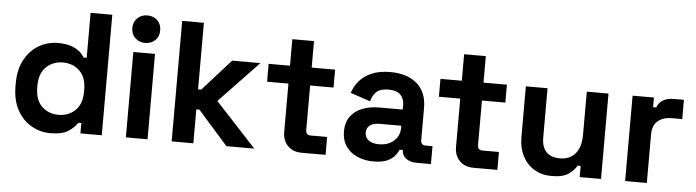

<svg xmlns="http://www.w3.org/2000/svg" viewBox="-46 -906 4026 1111"><g transform="rotate(5 1967.0 -350.0)"><path d="M270 14Q211 14 159.5 -15.5Q108 -45 77 -102Q46 -159 46 -240V-256Q46 -337 77 -394Q108 -451 159 -480.5Q210 -510 270 -510Q315 -510 345.5 -499.5Q376 -489 395 -473Q414 -457 424 -439H442V-700H568V0H444V-60H426Q409 -32 373.5 -9Q338 14 270 14ZM308 -96Q366 -96 405 -133.5Q444 -171 444 -243V-253Q444 -325 405.5 -362.5Q367 -400 308 -400Q250 -400 211 -362.5Q172 -325 172 -253V-243Q172 -171 211 -133.5Q250 -96 308 -96Z M708 0V-496H834V0ZM771 -554Q737 -554 713.5 -576Q690 -598 690 -634Q690 -670 713.5 -692Q737 -714 771 -714Q806 -714 829 -692Q852 -670 852 -634Q852 -598 829 -576Q806 -554 771 -554Z M974 0V-700H1100V-313H1118L1282 -496H1446L1217 -256L1454 0H1292L1118 -197H1100V0Z M1728 0Q1679 0 1648.5 -30.5Q1618 -61 1618 -112V-392H1494V-496H1618V-650H1744V-496H1880V-392H1744V-134Q1744 -104 1772 -104H1868V0Z M2148 14Q2095 14 2053 -4.5Q2011 -23 1986.5 -58.5Q1962 -94 1962 -145Q1962 -196 1986.5 -230.5Q2011 -265 2054.5 -282.5Q2098 -300 2154 -300H2290V-328Q2290 -363 2268 -385.5Q2246 -408 2198 -408Q2151 -408 2128 -386.5Q2105 -365 2098 -331L1982 -370Q1994 -408 2020.5 -439.5Q2047 -471 2091.5 -490.5Q2136 -510 2200 -510Q2298 -510 2355 -461Q2412 -412 2412 -319V-134Q2412 -104 2440 -104H2480V0H2396Q2359 0 2335 -18Q2311 -36 2311 -66V-67H2292Q2288 -55 2274 -35.5Q2260 -16 2230 -1Q2200 14 2148 14ZM2170 -88Q2223 -88 2256.5 -117.5Q2290 -147 2290 -196V-206H2163Q2128 -206 2108 -191Q2088 -176 2088 -149Q2088 -122 2109 -105Q2130 -88 2170 -88Z M2726 0Q2677 0 2646.5 -30.5Q2616 -61 2616 -112V-392H2492V-496H2616V-650H2742V-496H2878V-392H2742V-134Q2742 -104 2770 -104H2866V0Z M3181 8Q3123 8 3079.5 -18.5Q3036 -45 3012 -92Q2988 -139 2988 -200V-496H3114V-210Q3114 -154 3141.5 -126Q3169 -98 3220 -98Q3278 -98 3310 -136.5Q3342 -175 3342 -244V-496H3468V0H3344V-65H3326Q3314 -40 3281 -16Q3248 8 3181 8Z M3608 0V-496H3732V-440H3750Q3761 -470 3786.5 -484Q3812 -498 3846 -498H3906V-386H3844Q3796 -386 3765 -360.5Q3734 -335 3734 -282V0Z"/></g></svg>

Font: Space Grotesk
Style: Bold
Weight: 700
Designer: Florian Karsten
Foundry: Florian Karsten
Version: Version 2.000